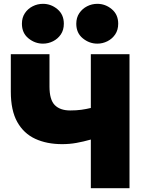

<svg xmlns="http://www.w3.org/2000/svg" viewBox="-20 -983 773 1003"><path d="M454.5 0V-254Q415.5 -243 379.5 -236.5Q343.5 -230 304.5 -230Q224.5 -230 164.2 -257.8Q104 -285.5 70.2 -345.8Q36.5 -406 36.5 -504V-700H238.5V-531Q238.5 -462 266.2 -434Q294 -406 346.5 -406Q379 -406 404.5 -409.5Q430 -413 454.5 -419V-700H656.5V0ZM204.5 -755Q162.5 -755 128.5 -782.8Q94.5 -810.5 94.5 -859Q94.5 -891 110 -914.2Q125.5 -937.5 150.8 -950.2Q176 -963 204.5 -963Q246.5 -963 280 -935Q313.5 -907 313.5 -859Q313.5 -826.5 297.8 -803.2Q282 -780 257 -767.5Q232 -755 204.5 -755ZM488.5 -755Q446.5 -755 412.5 -782.8Q378.5 -810.5 378.5 -859Q378.5 -891 394.2 -914.2Q410 -937.5 435 -950.2Q460 -963 488.5 -963Q530.5 -963 564 -935Q597.5 -907 597.5 -859Q597.5 -826.5 581.8 -803.2Q566 -780 541 -767.5Q516 -755 488.5 -755Z"/></svg>

Font: Geologica Black
Style: Regular
Weight: 900
Designer: Sindre Bremnes, Frode Helland
Foundry: Monokrom Skriftforlag AS
Version: Version 1.010;gftools[0.9.28]